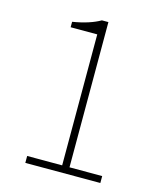

<svg xmlns="http://www.w3.org/2000/svg" viewBox="-110 -806 740 885"><g transform="rotate(15 260.5 -363.0)"><path d="M95 0H453V-33H297V-726H266C235 -708 191 -693 135 -684V-658H262V-33H95Z"/></g></svg>

Font: Harano Aji Gothic K1 ExtraLight
Style: Regular
Weight: 250
Foundry: Masamichi Hosoda
Version: HaranoAjiGothicK1-ExtraLight version 20230610;ttx 4.39.4